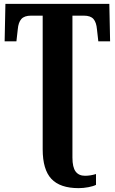

<svg xmlns="http://www.w3.org/2000/svg" viewBox="-20 -734 594 994"><path d="M201 39V-653H141Q106 -653 90.5 -635.5Q75 -618 72 -582L65 -520H4L8 -714H546L550 -520H489L482 -582Q479 -618 464 -635.5Q449 -653 414 -653H355V82Q355 132 371.5 154Q388 176 420 176Q448 176 477 167V223Q464 230 438 235Q412 240 387 240Q291 240 246 192Q201 144 201 39Z"/></svg>

Font: Noto Serif CondExtraBold
Style: Regular
Weight: 800
Width: 3
Designer: Monotype Design Team
Foundry: Monotype Imaging Inc.
Version: Version 1.001